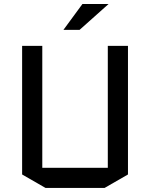

<svg xmlns="http://www.w3.org/2000/svg" viewBox="-20 -928 745 953"><path d="M515.1 -700.2H615.2V-62L499 4.9H206.1L89.8 -62V-700.2H189.9V-95.2H515.1ZM294.9 -779.8 389.2 -908.2H519L375 -779.8Z"/></svg>

Font: Quantico
Style: Regular
Weight: 400
Designer: Matt Desmond
Foundry: MADtype
Version: Version 2.002